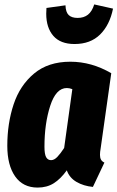

<svg xmlns="http://www.w3.org/2000/svg" viewBox="-20 -830 531 868"><path d="M483 -499 435 -159Q432 -143 432 -130Q432 -117 436.5 -108.5Q441 -100 452 -95L400 15Q358 11 326 -7.5Q294 -26 282 -60Q254 -21 223 -1.5Q192 18 150 18Q84 18 48.5 -32.5Q13 -83 13 -171Q13 -272 41.5 -358Q70 -444 134 -497.5Q198 -551 298 -551Q394 -551 483 -499ZM181 -167Q181 -133 188.5 -119.5Q196 -106 211 -106Q225 -106 239 -120.5Q253 -135 270 -161L307 -427Q294 -432 282 -432Q233 -432 207 -351.5Q181 -271 181 -167ZM189 -768Q189 -785 190 -794L276 -806Q277 -775 290.5 -762Q304 -749 331 -749Q359 -749 377.5 -763.5Q396 -778 406 -810L491 -791Q476 -717 432.5 -674Q389 -631 317 -631Q253 -631 221 -668Q189 -705 189 -768Z"/></svg>

Font: Fira Sans Extra Condensed ExtraBold
Style: Italic
Weight: 800
Width: 3
Italic angle: -8°
Designer: Carrois Corporate & Edenspiekermann AG
Foundry: Carrois Corporate GbR & Edenspiekermann AG
Version: Version 4.203